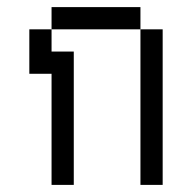

<svg xmlns="http://www.w3.org/2000/svg" viewBox="-20 -520 540 540"><path d="M375 -437.5H125V-500H375ZM62.5 -437.5H125V-375H187.5V0H125V-312.5H62.5ZM375 -437.5H437.5V0H375Z"/></svg>

Font: 寒蝉点阵体 16px
Style: Regular
Weight: 400
Designer: Designed by Warren2060
Foundry: ChillType
Version: Version 1.000